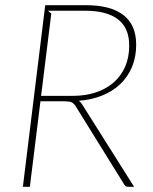

<svg xmlns="http://www.w3.org/2000/svg" viewBox="-20 -723 594 743"><path d="M136.5 -331 95.5 0H68.5L155 -703H312Q408 -703 457.5 -664.8Q507 -626.5 507 -550Q507 -502.5 490.8 -463.8Q474.5 -425 445 -397.2Q415.5 -369.5 374.5 -353Q333.5 -336.5 284.5 -333Q292.5 -328 298.5 -318L499 0H477.5Q472 0 468.2 -1.5Q464.5 -3 461 -8.5L272.5 -312.5Q265.5 -323 257.2 -327Q249 -331 230.5 -331ZM139 -352H261Q310.5 -352 351 -365.5Q391.5 -379 420.2 -404.2Q449 -429.5 464.5 -465.5Q480 -501.5 480 -546.5Q480 -615 436.5 -648.2Q393 -681.5 309.5 -681.5H165.5L178.5 -670.5Z"/></svg>

Font: Lato Thin
Style: Italic
Weight: 200
Italic angle: -7°
Designer: Lukasz Dziedzic
Foundry: tyPoland Lukasz Dziedzic
Version: Version 2.007; 2014-02-27